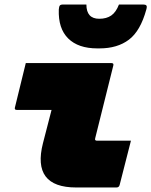

<svg xmlns="http://www.w3.org/2000/svg" viewBox="-20 -829 669 849"><path d="M94 -550H473Q484 -550 481 -539Q461 -459 441 -378.5Q421 -298 401 -218Q399 -212 402 -209Q404 -207 408 -207H559Q546 -158 534 -109Q522 -60 509 -11Q506 0 495 0H317Q120 0 170 -196Q180 -233 189 -269.5Q198 -306 208 -343H54Q43 -343 46 -354Q58 -403 70 -452Q82 -501 94 -550ZM419 -746Q451 -746 472 -760.5Q493 -775 506 -809H614Q623 -809 627 -805Q631 -801 627 -787Q601 -692 550 -653.5Q499 -615 420 -615H410Q326 -615 281.5 -659Q237 -703 240 -787Q241 -800 244.5 -804.5Q248 -809 259 -809H362Q362 -746 419 -746Z"/></svg>

Font: Recursive Mn Lnr St XBk
Style: Italic
Weight: 1000
Italic angle: -15°
Monospace: yes
Version: Version 1.079;hotconv 1.0.112;makeotfexe 2.5.65598; ttfautoh